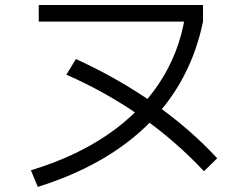

<svg xmlns="http://www.w3.org/2000/svg" viewBox="-20 -729 978 767"><path d="M718.8 -661.1 740.2 -642.6H134.8V-709H791V-642.6Q741.2 -402.3 574.7 -235.8Q408.2 -69.3 130.9 17.6L103.5 -48.8Q278.3 -101.6 407.7 -189.5Q537.1 -277.3 616.2 -397Q695.3 -516.6 718.8 -661.1ZM245.1 -430.7 283.2 -493.2Q454.1 -415 596.2 -314.9Q738.3 -214.8 847.7 -96.7L794.9 -44.9Q681.6 -166 543.5 -263.2Q405.3 -360.4 245.1 -430.7Z"/></svg>

Font: Pretendard JP Variable
Style: Regular
Weight: 400
Designer: Base glyphs from Inter by Rasmus Andersson; Hangul glyphs from Noto Sans CJK(Source Han Sans) by Jang Soo-young and Kang
Foundry: Kil Hyung-jin
Version: Version 1.307;Glyphs 3.2 (3192)